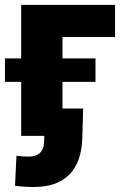

<svg xmlns="http://www.w3.org/2000/svg" viewBox="-33 -559 511 790"><path d="M440.4 -539.1V-406.7H224.1V0H54.2V-539.1ZM-12.7 -222.2V-318.8H359.9V-222.2ZM106.4 210.4Q86.4 210.4 67.9 209.2Q49.3 208 28.8 205.1L34.7 82Q45.4 83.5 60.3 84.5Q75.2 85.4 85.9 85.4Q116.7 85.4 132.8 68.8Q148.9 52.2 148.9 17.6V0H92.8V-112.3H309.1L305.7 8.3Q302.7 108.4 252.2 159.4Q201.7 210.4 106.4 210.4Z"/></svg>

Font: Inter 18pt ExtraBold
Style: Regular
Weight: 800
Designer: Rasmus Andersson
Foundry: rsms
Version: Version 4.001;git-66647c0bb